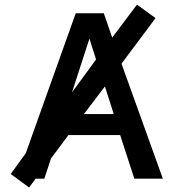

<svg xmlns="http://www.w3.org/2000/svg" viewBox="-20 -789 771 848"><path d="M297.9 -380.9 404.3 -526.4 375 -618.2ZM350.6 -285.2H482.4L443.4 -407.2ZM282.2 -192.4 205.1 -88.9 175.8 0H137.7L108.4 39.1L27.3 -20.5L93.8 -112.3L314.5 -730.5H438.5L475.6 -623L585 -768.6L667 -709L516.6 -507.8L699.2 0H573.2L510.7 -192.4Z"/></svg>

Font: Gen Shin Gothic Medium
Style: Regular
Weight: 500
Designer: [Source Han Sans]
Ryoko NISHIZUKA  (kana & ideographs); Paul D. Hunt (Latin, Greek & Cyrillic); Wenlong ZHANG  (bopomofo
Version: Version 1.002.20150607